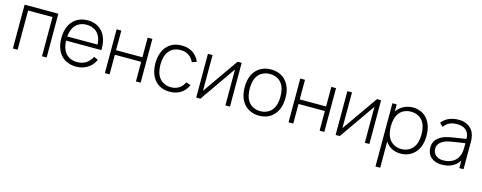

<svg xmlns="http://www.w3.org/2000/svg" viewBox="-31 -1355 5987 2383"><g transform="rotate(15 2963.0 -164.0)"><path d="M506.5 0H447V-504H133.5V0H73V-562.5H506.5Z M731 -112.5Q756.5 -79 796.5 -60.8Q836.5 -42.5 882 -42.5Q948 -42.5 998 -73Q1047.5 -106.5 1074 -160.5L1128 -136.5Q1093.5 -59 1026 -21Q964 15.5 884 15.5Q854 15.5 825.2 9.5Q796.5 3.5 770.2 -8Q744 -19.5 721.5 -36.5Q699 -53.5 682 -76Q620.5 -154.5 620.5 -280Q620.5 -408.5 682 -487.5Q718.5 -533 770 -555.5Q821.5 -578 882 -578Q1007 -578 1080 -488.5Q1142.5 -407 1139.5 -264.5H685.5Q688.5 -168.5 731 -112.5ZM686.5 -318.5H1076Q1073 -362 1063 -394.5Q1053 -427 1033 -453Q1007.5 -486.5 967.5 -504.2Q927.5 -522 882 -521Q837 -522 797 -504.2Q757 -486.5 731 -452Q693 -401.5 686.5 -318.5Z M1714.5 -562.5V0H1654V-252H1315.5V0H1255V-562.5H1315.5V-310.5H1654V-562.5Z M2262 -409.5Q2251.5 -435 2233.2 -456.5Q2215 -478 2193.5 -491.5Q2150.5 -520 2090 -520Q2043 -520 2003.5 -502.2Q1964 -484.5 1940 -450Q1893.5 -389 1893.5 -281Q1893.5 -173 1940 -112.5Q1965.5 -79 2005 -60.8Q2044.5 -42.5 2090 -42.5Q2149.5 -42.5 2194.5 -71Q2234.5 -95.5 2261 -151L2320.5 -130Q2287 -57.5 2233 -24Q2172.5 15.5 2090 15.5Q1961 15.5 1890 -75Q1830.5 -152.5 1828.5 -281Q1830.5 -410 1890 -487.5Q1961 -578 2090 -578Q2169 -578 2228.5 -542.5Q2260 -521.5 2284.5 -493Q2309 -464.5 2320.5 -430Z M2862 0H2803.5V-461.5L2481.5 0H2428.5V-562.5H2488V-103L2809.5 -562.5H2862Z M3037.5 -76Q2976 -154 2976 -282.5Q2976 -408.5 3037.5 -487.5Q3072 -531.5 3124.5 -554.8Q3177 -578 3237.5 -578Q3299.5 -578 3351.2 -555.5Q3403 -533 3437.5 -487.5Q3500 -410 3500 -282.5Q3500 -153.5 3437.5 -76Q3401.5 -29.5 3351 -7Q3300.5 15.5 3237.5 15.5Q3177 15.5 3125.2 -7.8Q3073.5 -31 3037.5 -76ZM3389.5 -451Q3364 -484.5 3324.2 -502.2Q3284.5 -520 3237.5 -520Q3215 -520 3193.2 -515.5Q3171.5 -511 3152 -502.2Q3132.5 -493.5 3116 -480.5Q3099.5 -467.5 3087.5 -451Q3041 -390 3041 -282.5Q3041 -173 3087.5 -112.5Q3099.5 -96 3116 -83Q3132.5 -70 3152 -61Q3171.5 -52 3193.2 -47.2Q3215 -42.5 3237.5 -42.5Q3284 -42.5 3324 -60.8Q3364 -79 3389.5 -112.5Q3435.5 -172 3435.5 -282.5Q3435.5 -391.5 3389.5 -451Z M4074.5 -562.5V0H4014V-252H3675.5V0H3615V-562.5H3675.5V-310.5H4014V-562.5Z M4653.5 0H4595V-461.5L4273 0H4220V-562.5H4279.5V-103L4601 -562.5H4653.5Z M5312.5 -282.5Q5312.5 -153.5 5252 -76Q5216 -31 5166 -7.8Q5116 15.5 5056 15.5Q4995.5 15.5 4945 -9.2Q4894.5 -34 4862.5 -82.5L4859.5 -86.5V250H4799V-562.5H4854V-470L4862.5 -482.5Q4879 -505 4901 -522.8Q4923 -540.5 4948.5 -552.8Q4974 -565 5002.8 -571.5Q5031.5 -578 5061.5 -578Q5119 -578 5168.8 -554.8Q5218.5 -531.5 5252 -487.5Q5312.5 -409 5312.5 -282.5ZM5248 -282.5Q5248 -391.5 5202 -451Q5176.5 -485.5 5137.2 -503.2Q5098 -521 5051 -521Q5004.5 -521 4965.5 -503.8Q4926.5 -486.5 4901 -452Q4854 -391 4854 -282.5Q4854 -172.5 4901 -111.5Q4926.5 -78 4966 -59.8Q5005.5 -41.5 5052 -41.5Q5097.5 -41.5 5137 -60.2Q5176.5 -79 5202 -113.5Q5248 -172.5 5248 -282.5Z M5809 0V-97Q5740.5 15.5 5580 15.5Q5499.5 15.5 5447.5 -30Q5395.5 -76 5395.5 -153Q5395.5 -206.5 5419 -242.8Q5442.5 -279 5494.5 -307.5Q5531 -326 5578.5 -336Q5602.5 -341 5637.2 -346.8Q5672 -352.5 5718.5 -359.5L5801 -372Q5802 -446.5 5758.5 -483Q5715.5 -520 5646.5 -520Q5592.5 -520 5552 -503.5Q5511 -487.5 5476 -440.5L5433 -481.5Q5474 -533.5 5529 -555.8Q5584 -578 5655 -578Q5695.5 -578 5733.2 -564.5Q5771 -551 5798 -527Q5863.5 -472 5863.5 -349V0ZM5803 -317.5Q5629.5 -293 5595.5 -284.5Q5534 -271 5495.5 -238.5Q5457 -206 5457 -159.5Q5457 -104.5 5493.5 -72.5Q5530 -40.5 5587.5 -40.5Q5654.5 -40.5 5703.8 -66.2Q5753 -92 5779 -143.5Q5795 -174.5 5799 -209.5Q5801 -227 5802 -253.8Q5803 -280.5 5803 -317.5Z"/></g></svg>

Font: Russisch Sans Light
Style: Regular
Weight: 300
Designer: Michael Sharanda (font) & Cristiano Sobral (main changes)
Foundry: Michael Sharanda
Version: Version 2.00;September 8, 2020;FontCreator 13.0.0.2681 64-bi